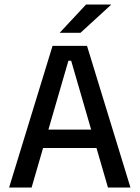

<svg xmlns="http://www.w3.org/2000/svg" viewBox="-20 -846 630 866"><path d="M122.5 0H21L217 -639H372.5L568.5 0H467L301 -572H288.5ZM439.5 -178.5H149V-261.5H439.5ZM250 -699 368 -825.5H480.5V-824L343 -698H250Z"/></svg>

Font: Anek Devanagari Medium
Style: Regular
Weight: 500
Designer: Kailash Malviya (Devanagari) & Yesha Goshar (Latin)
Foundry: Ek Type
Version: Version 1.003